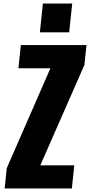

<svg xmlns="http://www.w3.org/2000/svg" viewBox="-20 -1064 508 1084"><path d="M205.1 -881.3H370.6L387.7 -1043.9H222.2ZM6.3 0H385.7L399.4 -130.4H207.5L456.5 -697.3L468.3 -809.6H97.7L84 -678.7H264.6L18.1 -114.3Z"/></svg>

Font: Oswald
Style: Heavy
Weight: 800
Designer: Vernon Adams
Foundry: Vernon Adams
Version: 3.0; ttfautohint (v0.95.6-bc232) -l 8 -r 50 -G 200 -x 0 -w "